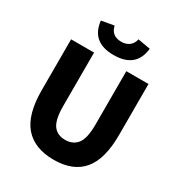

<svg xmlns="http://www.w3.org/2000/svg" viewBox="-222 -1123 1208 1289"><g transform="rotate(30 381.5 -478.5)"><path d="M384 14Q235 14 158.5 -74Q82 -162 82 -350V-745H260V-331Q260 -225 291.5 -182.5Q323 -140 384 -140Q445 -140 477.5 -182.5Q510 -225 510 -331V-745H682V-350Q682 -162 607.5 -74Q533 14 384 14ZM381 -796Q209 -796 192 -954L289 -971Q305 -899 381 -899Q418 -899 442.5 -918Q467 -937 474 -971L571 -954Q554 -796 381 -796Z"/></g></svg>

Font: Source Han Sans TC Heavy
Style: Regular
Weight: 900
Designer: Ryoko NISHIZUKA Ë•øÂ°öÊ∂ºÂ≠ê (kana, bopomofo & ideographs); Paul D. Hunt (Latin, Greek & Cyrillic); Sandoll Communicatio
Foundry: Adobe
Version: Version 2.004;hotconv 1.0.118;makeotfexe 2.5.65603